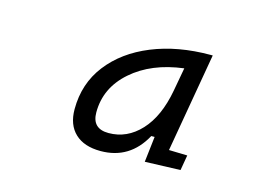

<svg xmlns="http://www.w3.org/2000/svg" viewBox="-57 -799 699 516"><g transform="rotate(15 293.0 -541.0)"><path d="M472.7 -703.6H479L431.2 -427.7L482.4 -426.3L475.1 -383.8L376.5 -380.4L384.8 -451.7H375.5Q335 -377.4 253.9 -377.4Q208 -377.4 182.9 -401.1Q157.7 -424.8 157.7 -468.3Q157.7 -539.6 198.7 -592.5Q239.7 -645.5 311 -674.6Q382.3 -703.6 472.7 -703.6ZM262.2 -429.7Q313.5 -429.7 351.1 -470.2Q388.7 -510.7 402.3 -585.4L414.1 -650.4Q325.2 -639.2 270.8 -591.3Q216.3 -543.5 216.3 -475.1Q216.3 -429.7 262.2 -429.7Z"/></g></svg>

Font: Cascadia Code PL Light
Style: Italic
Weight: 300
Italic angle: -10°
Monospace: yes
Designer: Aaron Bell
Foundry: Saja Typeworks
Version: Version 2404.023; ttfautohint (v1.8.4)